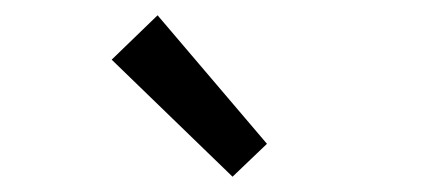

<svg xmlns="http://www.w3.org/2000/svg" viewBox="-20 -804 583 251"><path d="M284 -573 126 -726 186 -784 329 -616Z"/></svg>

Font: Assistant ExtraLight Medium
Style: Regular
Weight: 500
Version: Version 3.000